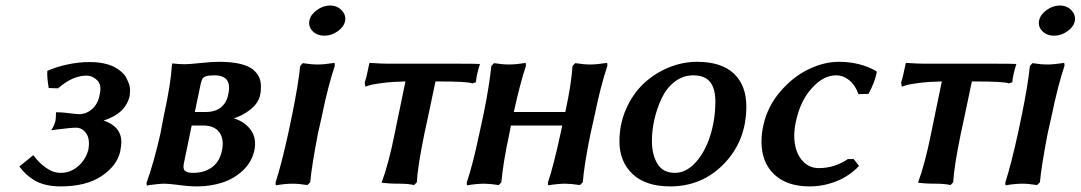

<svg xmlns="http://www.w3.org/2000/svg" viewBox="-20 -663 3900 693"><path d="M293 -390.1Q241.2 -390.1 189.9 -344.2L155.8 -345.2Q148.9 -387.7 150.9 -407.2Q181.6 -421.4 224.1 -430.4Q266.6 -439.5 305.2 -439Q331.5 -439 353.8 -434.3Q376 -429.7 390.9 -422.1Q405.8 -414.6 417.7 -404.3Q429.7 -394 435.5 -382.8Q441.4 -371.6 445.6 -359.9Q449.7 -348.1 449.5 -337.4Q449.2 -326.7 448.2 -317.9Q434.1 -252.9 354 -228Q418 -206.5 418 -149.9Q418 -139.6 414.1 -117.2Q402.8 -65.4 347.2 -27.8Q291.5 9.8 198.2 9.8Q168 9.8 143.1 3.4Q118.2 -2.9 100.6 -14.4Q83 -25.9 71.8 -36.9Q60.5 -47.9 49.8 -62L100.1 -103Q119.1 -76.7 145.3 -57.9Q171.4 -39.1 199.2 -39.1Q233.9 -39.1 261.2 -62.3Q288.6 -85.4 298.8 -122.1Q305.7 -161.6 291 -181.9Q276.4 -202.1 254.9 -202.1Q244.6 -202.1 225.1 -200.2Q205.6 -198.2 186 -195.6Q166.5 -192.9 165 -192.9Q177.2 -212.4 180.2 -227.1Q182.1 -236.8 182.1 -257.8Q201.2 -257.8 216.8 -255.9Q257.3 -251 265.1 -251Q292 -251 313 -269.8Q334 -288.6 339.8 -321.8Q347.7 -355.5 331.8 -372.3Q315.9 -389.2 293 -390.1Z M683.1 -258.8H722.7Q756.8 -258.8 777.3 -275.4Q797.9 -292 803.7 -321.8Q819.8 -391.1 753.9 -391.1Q733.4 -391.1 723.6 -387.7Q713.9 -384.3 710.7 -378.7Q707.5 -373 704.1 -358.9Q700.7 -340.3 693.4 -307.4Q686 -274.4 683.1 -258.8ZM671.9 -210 644 -75.2Q639.2 -53.7 647.5 -46.4Q655.8 -39.1 677.7 -39.1Q717.3 -39.1 744.9 -59.1Q772.5 -79.1 780.8 -118.2Q790 -159.7 772.2 -184.8Q754.4 -210 713.9 -210ZM690.9 9.8Q660.6 9.8 618.7 3.9Q586.4 0 573.7 0Q562.5 0 546.6 1.7Q530.8 3.4 520 4.9L509.8 6.8L508.8 -2.9Q535.2 -75.2 559.1 -181.2Q561 -191.9 565.4 -214.4Q569.8 -236.8 571.8 -248Q596.7 -361.8 600.1 -424.8Q600.1 -425.3 601.1 -429.4Q602.1 -433.6 602.1 -434.1Q624.5 -431.2 647.9 -431.2Q661.6 -431.2 709 -436Q745.1 -439.9 770 -439.9Q814 -439.9 845 -432.9Q876 -425.8 892.1 -412.8Q908.2 -399.9 915 -384.8Q921.9 -369.6 921.9 -350.1Q921.9 -331.5 918.9 -319.8Q912.1 -290 884 -267.8Q856 -245.6 823.7 -235.8Q863.3 -224.1 885.3 -193.8Q907.2 -163.6 897.9 -119.1Q888.2 -76.7 855.5 -46.6Q822.8 -16.6 780.5 -3.4Q738.3 9.8 690.9 9.8Z M1096.7 -588.9Q1101.1 -610.4 1123.8 -626.7Q1146.5 -643.1 1171.4 -643.1Q1196.8 -643.1 1213.1 -626Q1229.5 -608.9 1225.6 -586.9Q1221.2 -565.9 1198.7 -550Q1176.3 -534.2 1151.4 -534.2Q1124.5 -534.2 1108.4 -550.5Q1092.3 -566.9 1096.7 -588.9ZM1020.5 -182.1 1034.7 -250Q1056.6 -357.4 1063.5 -424.8L1072.8 -435.1Q1104.5 -430.2 1125.5 -430.2Q1150.4 -430.2 1187.5 -436L1188.5 -425.8Q1164.1 -353 1142.6 -248L1127.4 -180.2Q1105 -64 1099.6 -4.9L1089.4 4.9Q1057.6 0 1036.6 0Q1009.8 0 975.6 5.9L974.6 -3.9Q995.1 -66.9 1020.5 -182.1Z M1404.8 -182.1Q1432.6 -318.8 1443.4 -369.1Q1396.5 -368.2 1360.4 -363.5Q1324.2 -358.9 1311.5 -354.5L1298.8 -350.1L1296.4 -365.2Q1301.8 -378.4 1313.5 -436Q1358.9 -433.1 1380.4 -433.1H1640.6Q1695.3 -433.1 1712.4 -432.1Q1699.2 -390.6 1697.8 -366.2Q1697.3 -365.7 1694.1 -364.7Q1690.9 -363.8 1687.7 -363Q1684.6 -362.3 1684.6 -361.8Q1674.8 -369.1 1551.8 -369.1Q1519 -211.9 1511.7 -180.2Q1487.8 -64 1484.4 -4.9L1474.6 4.9Q1453.6 0 1420.4 0Q1400.4 0 1384.8 -1Q1369.1 -2 1363.3 -2.9L1357.4 -3.9Q1382.8 -71.8 1404.8 -182.1Z M2003.4 -182.1 2009.3 -210H1824.2Q1823.7 -207.5 1821.5 -196.5Q1819.3 -185.5 1818.4 -180.2Q1795.9 -76.7 1789.6 -4.9L1780.3 4.9Q1747.1 0 1727.5 0Q1701.7 0 1665.5 5.9L1664.6 -3.9Q1686.5 -68.4 1710.4 -182.1L1725.1 -250Q1746.1 -352.5 1753.4 -424.8L1763.2 -435.1Q1794.9 -430.2 1816.4 -430.2Q1841.3 -430.2 1877.4 -436L1878.4 -425.8Q1856.9 -360.4 1834.5 -258.8H2020.5Q2042.5 -360.8 2046.4 -424.8L2056.2 -435.1Q2087.9 -430.2 2109.4 -430.2Q2134.3 -430.2 2171.4 -436L2172.4 -425.8Q2147.9 -353 2126.5 -248L2111.3 -180.2Q2088.4 -67.9 2083.5 -4.9L2073.2 4.9Q2040 0 2020.5 0Q1994.6 0 1958.5 5.9L1957.5 -3.9Q1978 -64 2003.4 -182.1Z M2496.1 -439.9Q2583.5 -439.9 2628.7 -397.5Q2673.8 -355 2673.8 -278.8Q2673.8 -156.2 2594.5 -73.2Q2515.1 9.8 2398.9 9.8Q2310.5 9.8 2263.2 -34.9Q2215.8 -79.6 2215.8 -152.8Q2215.8 -214.8 2239.5 -269Q2263.2 -323.2 2302.2 -360.4Q2341.3 -397.5 2392.1 -418.7Q2442.9 -439.9 2496.1 -439.9ZM2481.9 -391.1Q2444.8 -391.1 2415 -367.9Q2385.3 -344.7 2368.2 -308.3Q2351.1 -272 2342 -232.2Q2333 -192.4 2333 -154.8Q2333 -105 2352.8 -72Q2372.6 -39.1 2416 -39.1Q2456.5 -39.1 2490.7 -76.7Q2524.9 -114.3 2543.5 -173.3Q2562 -232.4 2562 -296.9Q2562 -342.8 2543.2 -366.9Q2524.4 -391.1 2481.9 -391.1Z M2997.6 -391.1Q2951.7 -391.1 2909.7 -344.2Q2867.7 -297.4 2852.5 -223.1Q2846.7 -196.3 2846.7 -174.8Q2846.7 -120.6 2871.6 -88.4Q2896.5 -56.2 2935.5 -56.2Q2991.7 -56.2 3040.5 -88.9H3061.5L3080.6 -64Q3044.4 -26.4 2997.8 -8.3Q2951.2 9.8 2902.8 9.8Q2819.8 9.8 2774.2 -33.7Q2728.5 -77.1 2728.5 -151.9Q2728.5 -181.6 2735.8 -212.9Q2750.5 -278.8 2795.7 -331.8Q2840.8 -384.8 2897.2 -412.4Q2953.6 -439.9 3007.8 -439.9Q3084.5 -439.9 3143.6 -405.8L3144.5 -401.9Q3137.2 -364.7 3114.7 -324.2L3078.6 -323.2Q3066.9 -356 3045.2 -373.5Q3023.4 -391.1 2997.6 -391.1Z M3340.8 -182.1Q3368.7 -318.8 3379.4 -369.1Q3332.5 -368.2 3296.4 -363.5Q3260.3 -358.9 3247.6 -354.5L3234.9 -350.1L3232.4 -365.2Q3237.8 -378.4 3249.5 -436Q3294.9 -433.1 3316.4 -433.1H3576.7Q3631.3 -433.1 3648.4 -432.1Q3635.3 -390.6 3633.8 -366.2Q3633.3 -365.7 3630.1 -364.7Q3627 -363.8 3623.8 -363Q3620.6 -362.3 3620.6 -361.8Q3610.8 -369.1 3487.8 -369.1Q3455.1 -211.9 3447.8 -180.2Q3423.8 -64 3420.4 -4.9L3410.6 4.9Q3389.6 0 3356.4 0Q3336.4 0 3320.8 -1Q3305.2 -2 3299.3 -2.9L3293.5 -3.9Q3318.8 -71.8 3340.8 -182.1Z M3730.5 -588.9Q3734.9 -610.4 3757.6 -626.7Q3780.3 -643.1 3805.2 -643.1Q3830.6 -643.1 3846.9 -626Q3863.3 -608.9 3859.4 -586.9Q3855 -565.9 3832.5 -550Q3810.1 -534.2 3785.2 -534.2Q3758.3 -534.2 3742.2 -550.5Q3726.1 -566.9 3730.5 -588.9ZM3654.3 -182.1 3668.5 -250Q3690.4 -357.4 3697.3 -424.8L3706.5 -435.1Q3738.3 -430.2 3759.3 -430.2Q3784.2 -430.2 3821.3 -436L3822.3 -425.8Q3797.9 -353 3776.4 -248L3761.2 -180.2Q3738.8 -64 3733.4 -4.9L3723.1 4.9Q3691.4 0 3670.4 0Q3643.6 0 3609.4 5.9L3608.4 -3.9Q3628.9 -66.9 3654.3 -182.1Z"/></svg>

Font: Linear Smooth
Style: Bold Italic
Weight: 700
Designer: Philipp H. Poll, Flanker
Foundry: Philipp H. Poll, reworked by Flanker
Version: Version 1.061 | FøM Fix